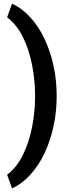

<svg xmlns="http://www.w3.org/2000/svg" viewBox="-20 -810 392 1042"><path d="M170.4 -289.1Q170.4 -375.5 153.8 -459.2Q137.2 -543 103.5 -610.4Q69.8 -677.7 18.6 -715.8L45.4 -790Q101.1 -764.2 146 -714.4Q190.9 -664.6 222.4 -597.4Q253.9 -530.3 270.8 -451.7Q287.6 -373 287.6 -289.1Q287.6 -205.1 270.8 -126.2Q253.9 -47.4 222.4 19.8Q190.9 86.9 146 136.7Q101.1 186.5 45.4 212.4L18.6 138.2Q69.8 100.1 103.5 32.5Q137.2 -35.2 153.8 -118.9Q170.4 -202.6 170.4 -289.1Z"/></svg>

Font: Vazirmatn RD UI FD
Style: Bold
Weight: 700
Designer: Saber Rastikerdar
Foundry: Saber Rastikerdar
Version: Version 33.003